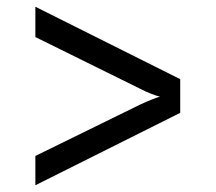

<svg xmlns="http://www.w3.org/2000/svg" viewBox="-20 -615 640 570"><path d="M85 -65V-152L395 -304Q414 -313 430.5 -319.5Q447 -326 455 -328Q446 -330 429 -336.5Q412 -343 395 -352L85 -505V-595L515 -380V-280Z"/></svg>

Font: Tiny
Style: Regular
Weight: 400
Designer: Philipp Nurullin, Konstantin Bulenkov
Foundry: JetBrains
Version: Version 2.251; ttfautohint (v1.8.4.7-5d5b)